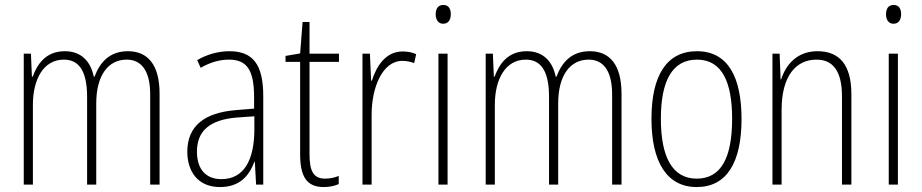

<svg xmlns="http://www.w3.org/2000/svg" viewBox="-20 -746 3727 776"><path d="M497 -539C425 -539 385 -497 362 -436H359C347 -495 311 -539 242 -539C164 -539 130 -485 112 -436H109L105 -529H76V0H113V-323C113 -426 156 -505 238 -505C293 -505 332 -468 332 -355V0H369V-328C369 -441 417 -505 492 -505C548 -505 587 -465 587 -364V0H625V-367C625 -486 576 -539 497 -539Z M907 -539C862 -539 816 -526 777 -503L791 -472C833 -496 871 -505 905 -505C976 -505 1007 -466 1007 -353V-307L934 -301C808 -291 737 -238 737 -133C737 -54 779 10 869 10C951 10 988 -38 1008 -92H1010L1015 0H1044V-357C1044 -486 1002 -539 907 -539ZM937 -271 1008 -276V-218C1007 -101 967 -22 875 -22C812 -22 776 -62 776 -133C776 -219 830 -262 937 -271Z M1294 -24C1245 -24 1231 -57 1231 -124V-496H1350V-529H1231V-657H1203L1193 -530L1134 -520V-496H1193V-124C1193 -36 1217 10 1288 10C1314 10 1333 5 1349 -2V-35C1335 -29 1315 -24 1294 -24Z M1607 -538C1538 -538 1501 -477 1483 -420H1480L1475 -529H1445V0H1482V-283C1482 -393 1526 -500 1606 -500C1624 -500 1641 -496 1654 -491L1662 -527C1645 -535 1626 -538 1607 -538Z M1772 -726C1749 -726 1741 -709 1741 -688C1741 -667 1751 -650 1771 -650C1792 -650 1802 -666 1802 -689C1802 -709 1794 -726 1772 -726ZM1789 -529H1752V0H1789Z M2364 -539C2292 -539 2252 -497 2229 -436H2226C2214 -495 2178 -539 2109 -539C2031 -539 1997 -485 1979 -436H1976L1972 -529H1943V0H1980V-323C1980 -426 2023 -505 2105 -505C2160 -505 2199 -468 2199 -355V0H2236V-328C2236 -441 2284 -505 2359 -505C2415 -505 2454 -465 2454 -364V0H2492V-367C2492 -486 2443 -539 2364 -539Z M2977 -265C2977 -433 2923 -539 2797 -539C2675 -539 2613 -442 2613 -266C2613 -90 2676 10 2796 10C2917 10 2977 -89 2977 -265ZM2651 -266C2651 -419 2697 -505 2797 -505C2900 -505 2939 -411 2939 -266C2939 -108 2894 -24 2796 -24C2697 -24 2651 -112 2651 -266Z M3284 -539C3201 -539 3156 -484 3137 -425H3135L3131 -529H3102V0H3139V-302C3139 -439 3197 -505 3280 -505C3345 -505 3383 -461 3383 -356V0H3421V-365C3421 -485 3372 -539 3284 -539Z M3592 -726C3569 -726 3561 -709 3561 -688C3561 -667 3571 -650 3591 -650C3612 -650 3622 -666 3622 -689C3622 -709 3614 -726 3592 -726ZM3609 -529H3572V0H3609Z"/></svg>

Font: Noto Sans Ethiopic Condensed ExtraLight
Style: Regular
Weight: 200
Width: 3
Designer: Monotype Design Team
Foundry: Monotype Imaging Inc.
Version: Version 2.102